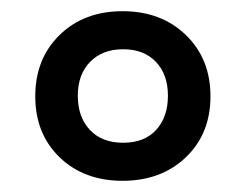

<svg xmlns="http://www.w3.org/2000/svg" viewBox="-20 -746 440 343"><path d="M199 -423Q130 -423 86.5 -465Q43 -507 43 -574Q43 -641 86.5 -683.5Q130 -726 199 -726Q268 -726 312 -683.5Q356 -641 356 -574Q356 -507 312 -465Q268 -423 199 -423ZM200 -491Q238 -491 259 -514Q280 -537 280 -575Q280 -613 258.5 -635.5Q237 -658 200 -658Q163 -658 141 -635.5Q119 -613 119 -575Q119 -537 140.5 -514Q162 -491 200 -491Z"/></svg>

Font: Noto Serif Bengali
Style: Bold
Weight: 700
Designer: Juan Bruce, Universal Thirst, Indian Type Foundry and the Monotype Design Team.
Foundry: Monotype Imaging Inc.
Version: Version 2.003; ttfautohint (v1.8.4.7-5d5b)